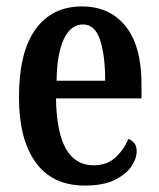

<svg xmlns="http://www.w3.org/2000/svg" viewBox="-20 -567 495 597"><path d="M244 10Q143 10 91 -62Q39 -134 39 -264Q39 -405 90.5 -476Q142 -547 235 -547Q321 -547 370.5 -485.5Q420 -424 420 -305V-261H154Q156 -154 185.5 -103.5Q215 -53 271 -53Q312 -53 338.5 -77Q365 -101 379 -135Q390 -131 397.5 -122Q405 -113 405 -97Q405 -74 388.5 -49.5Q372 -25 336.5 -7.5Q301 10 244 10ZM307 -316Q307 -396 291 -443.5Q275 -491 238 -491Q200 -491 178.5 -445.5Q157 -400 156 -316Z"/></svg>

Font: Noto Serif ExtraCondensed SemiBold
Style: Regular
Weight: 600
Width: 2
Designer: Monotype Design Team
Foundry: Monotype Imaging Inc.
Version: Version 2.015; ttfautohint (v1.8.4.7-5d5b)